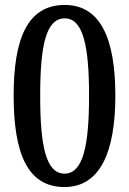

<svg xmlns="http://www.w3.org/2000/svg" viewBox="-20 -744 520 774"><path d="M240 10C383 10 445 -130 445 -358C445 -589 385 -724 241 -724C89 -724 35 -585 35 -359C35 -127 90 10 240 10ZM240 -44C164 -44 142 -160 142 -358C142 -556 164 -670 241 -670C316 -670 339 -556 339 -358C339 -160 316 -44 240 -44Z"/></svg>

Font: Noto Serif Devanagari Condensed Medium
Style: Regular
Weight: 500
Width: 3
Designer: Universal Thirst, Indian Type Foundry and the Monotype Design Team
Foundry: Monotype Imaging Inc.
Version: Version 2.004